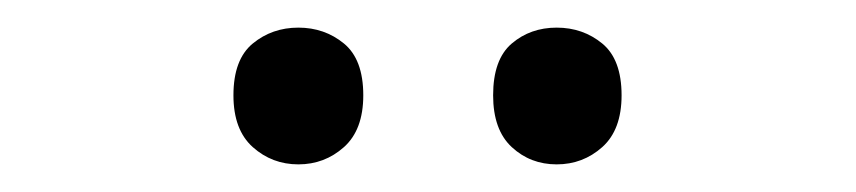

<svg xmlns="http://www.w3.org/2000/svg" viewBox="-20 -750 620 139"><path d="M149 -681Q149 -707 163 -718.5Q177 -730 196 -730Q215 -730 229 -718.5Q243 -707 243 -681Q243 -656 229 -643.5Q215 -631 196 -631Q177 -631 163 -643.5Q149 -656 149 -681ZM337 -681Q337 -707 350.5 -718.5Q364 -730 383 -730Q402 -730 416 -718.5Q430 -707 430 -681Q430 -656 416 -643.5Q402 -631 383 -631Q364 -631 350.5 -643.5Q337 -656 337 -681Z"/></svg>

Font: Noto Sans Thai
Style: Regular
Weight: 400
Designer: Monotype Design Team
Foundry: Monotype Imaging Inc.
Version: Version 2.001